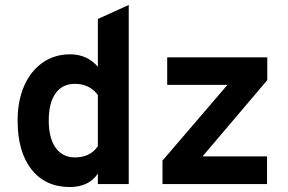

<svg xmlns="http://www.w3.org/2000/svg" viewBox="-20 -742 1160 774"><path d="M261.5 12Q163 12 107 -59Q51 -130 51 -256Q51 -336 77.5 -396Q104 -456 151.8 -489.5Q199.5 -523 263 -523Q331 -523 374.5 -473V-665.5L499 -722V0H374.5V-42Q337.5 12 261.5 12ZM282 -107.5Q343.5 -107.5 374.5 -152.5V-359Q341 -404 282 -404Q231.5 -404 204 -365.8Q176.5 -327.5 176.5 -256Q176.5 -185.5 204.2 -146.5Q232 -107.5 282 -107.5ZM635 0V-94.5L897 -400H654V-511H1057.5V-419L796.5 -111.5H1056.5V0Z"/></svg>

Font: Overpass
Style: Bold
Weight: 700
Designer: Delve Withrington, Dave Bailey, Thomas Jockin
Foundry: Delve Fonts LLC
Version: Version 4.000; ttfautohint (v1.8.3)